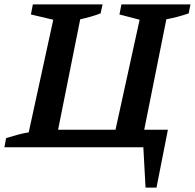

<svg xmlns="http://www.w3.org/2000/svg" viewBox="-41 -672 889 876"><path d="M-21 0 -13 -42Q13 -50 38.5 -57Q64 -64 90 -68L202 -582L100 -606L109 -652H427L418 -611Q397 -603 373 -596Q349 -589 325 -584L224 -80H486L596 -582L504 -606L513 -652H828L820 -611Q797 -603 771 -596Q745 -589 718 -584L617 -80H725L673 184H623L613 0Z"/></svg>

Font: Piazzolla SC SemiBold
Style: Italic
Weight: 600
Italic angle: -11.3°
Designer: Juan Pablo del Peral
Foundry: Huerta Tipografica
Version: Version 1.330